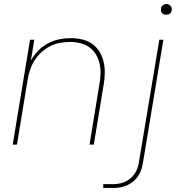

<svg xmlns="http://www.w3.org/2000/svg" viewBox="-20 -717 940 952"><path d="M43 0 129 -520H150L133 -416Q147 -442 168.5 -464.5Q190 -487 217 -501.5Q244 -516 273 -522Q302 -528 330 -528Q359 -528 387 -521.5Q415 -515 437 -499.5Q459 -484 473 -461Q487 -438 493.5 -411Q500 -384 499.5 -355Q499 -326 494 -297L445 0H424L473 -300Q478 -326 478.5 -352Q479 -378 473.5 -402.5Q468 -427 455 -448Q442 -469 422.5 -483Q403 -497 378 -503Q353 -509 327 -509Q303 -509 277.5 -504.5Q252 -500 228.5 -488Q205 -476 185 -457.5Q165 -439 151 -417Q137 -395 129 -370.5Q121 -346 117 -321L64 0ZM492 215V196H542Q564 196 586.5 189.5Q609 183 627.5 167Q646 151 656 129.5Q666 108 669 86L770 -520H790L689 89Q686 106 681 122.5Q676 139 666 154.5Q656 170 641.5 182Q627 194 610.5 201.5Q594 209 576.5 212Q559 215 542 215ZM804 -644Q798 -644 792.5 -646Q787 -648 783 -652.5Q779 -657 778.5 -663.5Q778 -670 779 -676Q779 -681 781.5 -685Q784 -689 788 -691.5Q792 -694 796 -695.5Q800 -697 805 -697Q811 -697 816.5 -694.5Q822 -692 826 -687.5Q830 -683 831 -676.5Q832 -670 831 -664Q830 -659 827.5 -655Q825 -651 821.5 -648.5Q818 -646 813.5 -645Q809 -644 804 -644Z"/></svg>

Font: Iosevka Aile Thin Oblique
Style: Regular
Weight: 100
Italic angle: -9°
Designer: Belleve Invis
Foundry: Belleve Invis
Version: Version 31.1.0; ttfautohint (v1.8.4)